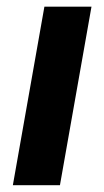

<svg xmlns="http://www.w3.org/2000/svg" viewBox="-20 -546 307 566"><path d="M17.9 0 110.9 -526.4H249.7L156.7 0Z"/></svg>

Font: Archivo Variable SemiBold
Style: Italic
Weight: 600
Italic angle: -10°
Designer: Hector Gatti
Foundry: Omnibus-Type
Version: Version 2.001